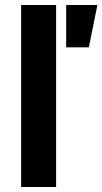

<svg xmlns="http://www.w3.org/2000/svg" viewBox="-20 -743 407 763"><path d="M64 0V-723H203V0ZM243 -555V-723H367L333 -555Z"/></svg>

Font: Archivo SemiBold
Style: Bold
Weight: 700
Version: Version 2.001